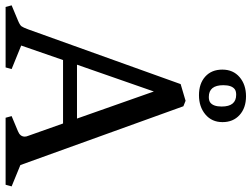

<svg xmlns="http://www.w3.org/2000/svg" viewBox="-142 -790 919 702"><g transform="rotate(90 318.0 -439.5)"><path d="M467 -70Q467 -76 464 -83L419 -210H187L134 -57L220 -22L214 0H-7L-13 -22L42 -45Q59 -52 63.5 -58Q68 -64 75 -83L275 -640L336 -658L356 -650L571 -54L649 -22L643 0H398L392 -22L447 -45Q467 -53 467 -70ZM302 -542 204 -261H401ZM279 -796Q279 -743 322 -743Q335 -743 342 -748Q357 -759 357 -790Q357 -843 314 -843Q301 -843 294 -838Q279 -827 279 -796ZM315.5 -707Q273 -707 247.5 -730Q222 -753 222 -792.5Q222 -832 249.5 -855.5Q277 -879 319.5 -879Q362 -879 388 -855.5Q414 -832 414 -793Q414 -754 386 -730.5Q358 -707 315.5 -707Z"/></g></svg>

Font: Fenix
Style: Regular
Weight: 400
Designer: Fernando Diaz
Foundry: Fernando Diaz
Version: 004.301